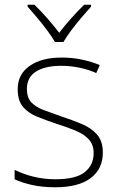

<svg xmlns="http://www.w3.org/2000/svg" viewBox="-20 -850 502 814"><path d="M416 -203Q416 -134 364.5 -95Q313 -56 214 -56Q159 -56 115 -66Q71 -76 42 -90V-130Q80 -111 124 -100.5Q168 -90 215 -90Q301 -90 339 -120Q377 -150 377 -201Q377 -236 357.5 -258Q338 -280 303 -295Q268 -310 223 -324Q175 -340 137 -355.5Q99 -371 77 -397.5Q55 -424 55 -472Q55 -535 105.5 -570.5Q156 -606 241 -606Q288 -606 329 -597Q370 -588 403 -574L388 -540Q359 -554 319 -562.5Q279 -571 240 -571Q171 -571 132.5 -546.5Q94 -522 94 -473Q94 -436 113 -416Q132 -396 165 -383.5Q198 -371 241 -356Q287 -341 326.5 -324.5Q366 -308 391 -280Q416 -252 416 -203ZM213 -672Q201 -693 180.5 -720.5Q160 -748 137.5 -775Q115 -802 97 -822V-830H126Q153 -804 181 -772Q209 -740 231 -711Q253 -740 281.5 -772Q310 -804 337 -830H366V-822Q348 -802 325 -775Q302 -748 281.5 -720.5Q261 -693 249 -672Z"/></svg>

Font: Noto Sans Malayalam UI ExtraLight
Style: Regular
Weight: 200
Designer: Jelle Bosma - Monotype Design Team
Foundry: Monotype Imaging Inc.
Version: Version 2.104; ttfautohint (v1.8.4.7-5d5b)